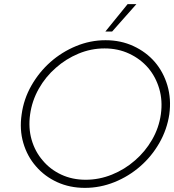

<svg xmlns="http://www.w3.org/2000/svg" viewBox="-20 -903 844 931"><path d="M85 -348.8Q74 -274.9 93 -209.9Q112 -145 154 -97Q195.9 -48 256.9 -20Q317.9 8 391.8 8Q465.8 8 535.2 -20Q604.7 -48 660.6 -97Q715.6 -145 752.8 -210Q790 -275 801 -348.9Q811 -422.8 791.8 -488.2Q772.6 -553.6 730.6 -602.6Q688.6 -651 627.2 -679.5Q565.8 -708 491.8 -708Q417.9 -708 348.9 -679.5Q280 -651 225 -602.6Q169.6 -553.6 132.3 -488.2Q95 -422.7 85 -348.8ZM126 -348.4Q135.2 -414.3 168 -472.5Q200.7 -530.6 250.6 -574Q299.5 -617.4 360.4 -642.8Q421.3 -668.2 486.9 -668.2Q552.4 -668.2 606.5 -642.8Q660.6 -617.5 698.3 -574Q735.2 -530.5 752.2 -472.7Q769.2 -414.9 760 -349Q750.8 -283.1 717.3 -225.3Q683.8 -167.4 634.3 -124.9Q584.8 -81.4 522.9 -56.4Q461 -31.4 395.3 -31.4Q330.5 -31.4 276.9 -56.4Q223.2 -81.5 187.1 -125Q150.1 -167.6 133.4 -225Q116.8 -282.5 126 -348.4ZM490.8 -750H523.6Q557.3 -787.3 582.5 -816.5Q607.7 -845.7 641.4 -883H598.8Q571.8 -850 544.8 -816.5Q517.8 -783 490.8 -750Z"/></svg>

Font: Josefin Slab Thin
Style: Italic
Weight: 100
Italic angle: -12°
Designer: Santiago Orozco
Foundry: Typemade
Version: Version 2.000